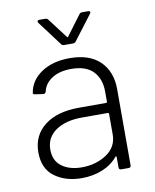

<svg xmlns="http://www.w3.org/2000/svg" viewBox="-81 -760 669 830"><g transform="rotate(-10 254.0 -345.0)"><path d="M428 -344V-10Q428 0 418 0H385Q375 0 375 -10V-56Q375 -58 373.5 -59Q372 -60 370 -58Q344 -26 302.5 -9Q261 8 211 8Q141 8 93 -27Q45 -62 45 -134Q45 -208 100 -251Q155 -294 251 -294H371Q375 -294 375 -298V-343Q375 -399 343.5 -432Q312 -465 247 -465Q196 -465 163 -444Q130 -423 122 -388Q119 -378 110 -379L75 -384Q64 -386 66 -392Q75 -446 124.5 -479Q174 -512 248 -512Q336 -512 382 -466.5Q428 -421 428 -344ZM375 -155V-246Q375 -250 371 -250H257Q185 -250 141.5 -220Q98 -190 98 -137Q98 -88 132 -63Q166 -38 219 -38Q282 -38 328.5 -69Q375 -100 375 -155ZM140 -692Q140 -694 142 -696Q144 -698 148 -698H174Q183 -698 187 -692L253 -605Q254 -603 256 -603Q258 -603 259 -605L324 -692Q328 -698 337 -698H363Q369 -698 371 -694.5Q373 -691 369 -686L287 -578Q283 -572 274 -572H236Q227 -572 223 -578L142 -686Q140 -688 140 -692Z"/></g></svg>

Font: Barlow Light
Style: Regular
Weight: 300
Designer: Jeremy Tribby
Foundry: Tribby Type
Version: Version 1.422